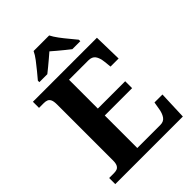

<svg xmlns="http://www.w3.org/2000/svg" viewBox="-262 -1054 1177 1177"><g transform="rotate(-45 326.5 -465.5)"><path d="M28 0V-53H70Q84 -53 95.5 -57Q107 -61 114 -74Q121 -87 121 -113V-596Q121 -625 114.5 -638.5Q108 -652 96.5 -656.5Q85 -661 70 -661H28V-714H583L587 -530H517L512 -577Q508 -614 493.5 -633.5Q479 -653 448 -653H280V-403H517V-343H280V-61H480Q510 -61 524.5 -82.5Q539 -104 544 -137L552 -184H621L614 0ZM141 -784Q157 -803 178.5 -829Q200 -855 220.5 -882Q241 -909 251 -931H386Q397 -909 417 -882Q437 -855 459 -829Q481 -803 496 -784V-771H427Q413 -782 393 -798Q373 -814 353 -831Q333 -848 318 -861Q303 -848 283 -831Q263 -814 243.5 -798Q224 -782 210 -771H141Z"/></g></svg>

Font: Noto Serif Gujarati
Style: Bold
Weight: 700
Version: Version 2.102